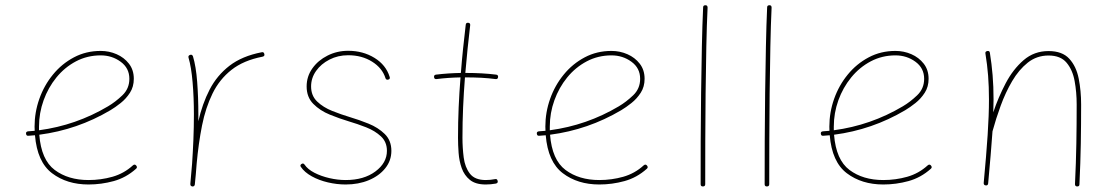

<svg xmlns="http://www.w3.org/2000/svg" viewBox="-20 -687 4174 716"><path d="M487.3 -57.6Q450.2 -24.4 404.1 -11.7Q357.9 1 310.1 1Q229.5 1 174.1 -41Q118.7 -83 110.4 -182.6Q98.1 -181.6 85.9 -180.7Q78.1 -179.7 77.1 -188.5Q76.2 -196.3 85 -197.3Q97.2 -198.2 109.4 -199.2Q108.9 -207 108.9 -214.8Q108.9 -268.1 126.7 -318.4Q144.5 -368.7 177.5 -408.9Q210.4 -449.2 255.6 -473.1Q300.8 -497.1 355.5 -497.1Q386.7 -497.1 414.8 -484.9Q442.9 -472.7 460.9 -449.5Q479 -426.3 479 -393.1Q479 -363.3 464.6 -341.1Q450.2 -318.8 429.9 -302.7Q409.7 -286.6 391.6 -275.9Q268.6 -203.1 126.5 -184.6Q133.8 -90.8 184.1 -53.2Q234.4 -15.6 310.1 -15.6Q356.4 -15.6 399.4 -27.8Q442.4 -40 475.6 -70.3Q482.4 -76.2 487.8 -69.8Q493.7 -63 487.3 -57.6ZM355.5 -480.5Q305.7 -480.5 263.4 -458.3Q221.2 -436 190.4 -398.2Q159.7 -360.4 142.6 -313Q125.5 -265.6 125.5 -214.8Q125.5 -208 125.5 -201.2Q263.7 -219.7 382.8 -290.5Q410.2 -306.6 436.3 -331.5Q462.4 -356.4 462.4 -393.1Q462.4 -433.1 429.9 -456.8Q397.5 -480.5 355.5 -480.5Z M697.3 8.3 695.3 7.8Q695.3 7.8 694.8 7.8Q694.8 7.3 694.3 7.3Q689.5 5.4 689.9 -0.5Q689.9 0 689.9 -0.2Q689.9 -0.5 689.9 -1V-2.4Q691.4 -21.5 693.1 -39.8Q694.8 -58.1 696.3 -76.2Q699.2 -118.7 701.2 -166Q703.1 -213.4 703.1 -259.8Q703.1 -323.7 698.2 -380.4Q693.4 -437 683.1 -471.7Q680.7 -479.5 689 -482.4Q696.8 -484.9 699.7 -476.6Q710.9 -439.5 715.3 -381.8Q719.7 -324.2 719.7 -259.8Q719.7 -247.6 719.7 -234.9Q734.4 -299.8 761.7 -352.8Q789.1 -405.8 835.9 -441.9Q882.8 -478 956.1 -492.2Q963.9 -494.1 965.8 -485.4Q967.8 -477.5 959 -475.6Q888.2 -461.9 843.3 -426.5Q798.3 -391.1 772.5 -338.1Q746.6 -285.2 733.4 -218.8Q720.2 -152.3 713.4 -76.7Q710.4 -35.2 706.5 1L706.1 2.9Q706.1 2.9 706.1 3.4Q706.1 3.4 705.6 3.9Q703.1 8.8 697.8 8.3Q697.8 8.3 697.3 8.3Z M1427.7 -390.1Q1419.9 -388.2 1417.5 -395.5Q1405.8 -433.1 1367.7 -457Q1329.6 -481 1278.3 -481Q1240.2 -481 1208.7 -464.8Q1177.2 -448.7 1158.7 -422.4Q1140.1 -396 1140.1 -364.7Q1140.1 -330.1 1162.8 -308.3Q1185.5 -286.6 1219.2 -273.2Q1252.9 -259.8 1285.6 -250Q1318.8 -240.2 1354.5 -225.8Q1390.1 -211.4 1414.8 -187.3Q1439.5 -163.1 1439.5 -124.5Q1439.5 -87.9 1416.7 -59.6Q1394 -31.2 1355.5 -15.1Q1316.9 1 1269 1Q1236.3 1 1202.9 -6.8Q1169.4 -14.6 1142.6 -29.5Q1115.7 -44.4 1102.1 -64.5Q1097.7 -70.8 1104 -75.2Q1110.8 -80.1 1115.7 -73.2Q1127.4 -55.7 1152.6 -42.7Q1177.7 -29.8 1208.7 -22.7Q1239.7 -15.6 1269 -15.6Q1336.9 -15.6 1379.9 -47.6Q1422.9 -79.6 1422.9 -124.5Q1422.9 -157.7 1400.6 -178.5Q1378.4 -199.2 1345.5 -212.2Q1312.5 -225.1 1280.8 -234.4Q1246.6 -244.6 1210 -259.5Q1173.3 -274.4 1148.4 -299.6Q1123.5 -324.7 1123.5 -364.7Q1123.5 -401.9 1144.8 -431.9Q1166 -461.9 1201.4 -479.7Q1236.8 -497.6 1278.3 -497.6Q1333.5 -497.6 1376.5 -471.2Q1419.4 -444.8 1433.1 -400.4Q1436 -392.1 1427.7 -390.1Z M1837.4 -399.4Q1836.4 -391.1 1828.1 -392.1Q1802.2 -395.5 1774.7 -397Q1747.1 -398.4 1718.3 -398.4Q1716.3 -398.4 1713.9 -398.4Q1709.5 -342.8 1707 -286.6Q1704.6 -230.5 1704.6 -173.3Q1704.6 -136.2 1709.2 -99.9Q1713.9 -63.5 1732.2 -39.6Q1750.5 -15.6 1791.5 -15.6Q1808.6 -15.6 1826.2 -19Q1834 -21 1835.9 -12.2Q1837.9 -4.4 1829.1 -2.4Q1810.1 1 1791.5 1Q1753.4 1 1732.4 -16.1Q1711.4 -33.2 1701.9 -59.8Q1692.4 -86.4 1690.2 -116.7Q1688 -147 1688 -173.3Q1688 -230.5 1690.4 -286.6Q1692.9 -342.8 1697.3 -398.4Q1650.4 -397.5 1607.9 -392.1Q1599.6 -391.1 1598.6 -399.4Q1597.7 -407.7 1606 -408.7Q1650.4 -414.1 1698.7 -415Q1702.1 -460 1706.8 -504.9Q1711.4 -549.8 1716.8 -594.7Q1717.8 -603 1726.1 -602.1Q1734.4 -601.1 1733.4 -592.8Q1728 -548.3 1723.6 -503.9Q1719.2 -459.5 1715.3 -415Q1716.8 -415 1718.3 -415Q1778.8 -415 1830.1 -408.7Q1838.4 -407.7 1837.4 -399.4Z M2392.1 -57.6Q2355 -24.4 2308.8 -11.7Q2262.7 1 2214.8 1Q2134.3 1 2078.9 -41Q2023.4 -83 2015.1 -182.6Q2002.9 -181.6 1990.7 -180.7Q1982.9 -179.7 1981.9 -188.5Q1981 -196.3 1989.7 -197.3Q2002 -198.2 2014.2 -199.2Q2013.7 -207 2013.7 -214.8Q2013.7 -268.1 2031.5 -318.4Q2049.3 -368.7 2082.3 -408.9Q2115.2 -449.2 2160.4 -473.1Q2205.6 -497.1 2260.3 -497.1Q2291.5 -497.1 2319.6 -484.9Q2347.7 -472.7 2365.7 -449.5Q2383.8 -426.3 2383.8 -393.1Q2383.8 -363.3 2369.4 -341.1Q2355 -318.8 2334.7 -302.7Q2314.5 -286.6 2296.4 -275.9Q2173.3 -203.1 2031.2 -184.6Q2038.6 -90.8 2088.9 -53.2Q2139.2 -15.6 2214.8 -15.6Q2261.2 -15.6 2304.2 -27.8Q2347.2 -40 2380.4 -70.3Q2387.2 -76.2 2392.6 -69.8Q2398.4 -63 2392.1 -57.6ZM2260.3 -480.5Q2210.4 -480.5 2168.2 -458.3Q2126 -436 2095.2 -398.2Q2064.5 -360.4 2047.4 -313Q2030.3 -265.6 2030.3 -214.8Q2030.3 -208 2030.3 -201.2Q2168.5 -219.7 2287.6 -290.5Q2314.9 -306.6 2341.1 -331.5Q2367.2 -356.4 2367.2 -393.1Q2367.2 -433.1 2334.7 -456.8Q2302.2 -480.5 2260.3 -480.5Z M2610.8 -667.5Q2618.7 -667.5 2618.7 -658.7Q2615.7 -596.2 2614 -512.9Q2612.3 -429.7 2611.3 -338.9Q2610.4 -248 2610.1 -160.2Q2609.9 -72.3 2609.9 0Q2609.9 8.3 2601.1 8.3Q2592.8 8.3 2592.8 0Q2592.8 -72.3 2593 -160.2Q2593.3 -248 2594.5 -339.1Q2595.7 -430.2 2597.4 -513.4Q2599.1 -596.7 2602.1 -659.7Q2602.1 -667.5 2610.8 -667.5Z M2849.6 -667.5Q2857.4 -667.5 2857.4 -658.7Q2854.5 -596.2 2852.8 -512.9Q2851.1 -429.7 2850.1 -338.9Q2849.1 -248 2848.9 -160.2Q2848.6 -72.3 2848.6 0Q2848.6 8.3 2839.8 8.3Q2831.5 8.3 2831.5 0Q2831.5 -72.3 2831.8 -160.2Q2832 -248 2833.3 -339.1Q2834.5 -430.2 2836.2 -513.4Q2837.9 -596.7 2840.8 -659.7Q2840.8 -667.5 2849.6 -667.5Z M3451.2 -57.6Q3414.1 -24.4 3367.9 -11.7Q3321.8 1 3273.9 1Q3193.4 1 3137.9 -41Q3082.5 -83 3074.2 -182.6Q3062 -181.6 3049.8 -180.7Q3042 -179.7 3041 -188.5Q3040 -196.3 3048.8 -197.3Q3061 -198.2 3073.2 -199.2Q3072.8 -207 3072.8 -214.8Q3072.8 -268.1 3090.6 -318.4Q3108.4 -368.7 3141.4 -408.9Q3174.3 -449.2 3219.5 -473.1Q3264.6 -497.1 3319.3 -497.1Q3350.6 -497.1 3378.7 -484.9Q3406.7 -472.7 3424.8 -449.5Q3442.9 -426.3 3442.9 -393.1Q3442.9 -363.3 3428.5 -341.1Q3414.1 -318.8 3393.8 -302.7Q3373.5 -286.6 3355.5 -275.9Q3232.4 -203.1 3090.3 -184.6Q3097.7 -90.8 3147.9 -53.2Q3198.2 -15.6 3273.9 -15.6Q3320.3 -15.6 3363.3 -27.8Q3406.2 -40 3439.5 -70.3Q3446.3 -76.2 3451.7 -69.8Q3457.5 -63 3451.2 -57.6ZM3319.3 -480.5Q3269.5 -480.5 3227.3 -458.3Q3185.1 -436 3154.3 -398.2Q3123.5 -360.4 3106.4 -313Q3089.4 -265.6 3089.4 -214.8Q3089.4 -208 3089.4 -201.2Q3227.5 -219.7 3346.7 -290.5Q3374 -306.6 3400.1 -331.5Q3426.3 -356.4 3426.3 -393.1Q3426.3 -433.1 3393.8 -456.8Q3361.3 -480.5 3319.3 -480.5Z M3648.4 -4.9Q3658.2 -109.4 3663.1 -183.8Q3668 -258.3 3668 -315.9Q3668 -364.3 3664.8 -405Q3661.6 -445.8 3654.8 -487.3Q3653.3 -494.6 3661.1 -496.6Q3670.4 -498.5 3671.4 -490.2Q3678.2 -448.2 3681.6 -406.5Q3685.1 -364.7 3685.1 -315.9Q3685.1 -293 3684.1 -268.1Q3702.6 -323.7 3730.2 -376.2Q3757.8 -428.7 3797.1 -462.6Q3836.4 -496.6 3890.1 -496.6Q3941.4 -496.6 3967.5 -468Q3993.7 -439.5 4002.7 -393.8Q4011.7 -348.1 4011.7 -297.4Q4011.7 -223.1 4010.5 -152.1Q4009.3 -81.1 4005.4 0.5Q4005.4 8.3 3997.1 8.3Q3988.8 8.3 3988.8 -0.5Q3992.7 -82 3993.9 -152.6Q3995.1 -223.1 3995.1 -297.4Q3995.1 -342.8 3987.5 -384.5Q3980 -426.3 3957.5 -453.1Q3935.1 -480 3890.1 -480Q3846.2 -480 3812.7 -453.4Q3779.3 -426.8 3754.4 -384.3Q3729.5 -341.8 3711.7 -292.7Q3693.8 -243.7 3681.6 -198.7L3681.2 -197.3Q3678.2 -156.2 3674.3 -108.2Q3670.4 -60.1 3665 -2.9Q3664.1 5.4 3655.8 4.4Q3647.9 3.4 3648.4 -4.9Z"/></svg>

Font: Mikhak-DS2-FD Thin
Style: Regular
Weight: 100
Designer: Amin Abedi
Version: Version 3.2